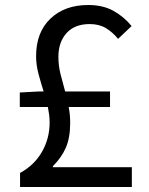

<svg xmlns="http://www.w3.org/2000/svg" viewBox="-20 -746 595 766"><path d="M60 0V-56Q117 -87 147.5 -140.5Q178 -194 178 -257Q178 -273 176 -288.5Q174 -304 171 -319H59V-377L134 -381H154Q143 -416 133.5 -451.5Q124 -487 124 -522Q124 -617 181 -671.5Q238 -726 332 -726Q391 -726 433 -702.5Q475 -679 505 -642L451 -591Q430 -617 403 -633.5Q376 -650 338 -650Q278 -650 245.5 -614Q213 -578 213 -519Q213 -484 221.5 -450Q230 -416 240 -381H419V-319H254Q260 -289 260 -256Q260 -197 243 -157.5Q226 -118 191 -83V-79H506V0Z"/></svg>

Font: Source Han Sans SC
Style: Regular
Weight: 400
Designer: Ryoko NISHIZUKA 西塚涼子 (kana, bopomofo & ideographs); Paul D. Hunt (Latin, Greek & Cyrillic); Sandoll Communications 산돌커뮤니
Foundry: Adobe
Version: Version 2.002;hotconv 1.0.116;makeotfexe 2.5.65601; ttfautoh